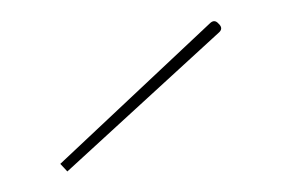

<svg xmlns="http://www.w3.org/2000/svg" viewBox="-20 -777 280 185"><path d="M38.1 -619.1 182.1 -754.4Q186.5 -758.8 190.4 -754.4Q195.3 -750 191.4 -746.1L44.9 -611.8Z"/></svg>

Font: ZnikomitNo25
Style: Regular
Weight: 100
Designer: gluk
Foundry: gluk
Version: Version 0.56